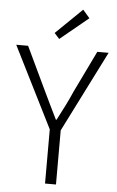

<svg xmlns="http://www.w3.org/2000/svg" viewBox="-62 -990 626 1031"><g transform="rotate(5 251.0 -474.0)"><path d="M221 0H280V-292L500 -729H439L331 -506C308 -452 281 -401 253 -347H249C222 -401 198 -452 172 -506L66 -729H2L221 -292ZM229 -780 381 -905 344 -948 202 -810Z"/></g></svg>

Font: Noto Sans HK Light
Style: Regular
Weight: 300
Designer: Ryoko NISHIZUKA 西塚涼子 (kana, bopomofo & ideographs); Paul D. Hunt (Latin, Greek & Cyrillic); Sandoll Communications 산돌커뮤니
Foundry: Adobe
Version: Version 2.004;hotconv 1.0.118;makeotfexe 2.5.65603